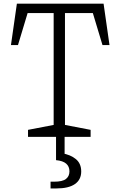

<svg xmlns="http://www.w3.org/2000/svg" viewBox="-20 -750 660 1052"><path d="M133.5 -38.5 289.5 -68.5 274 -36.5V-698.5L289.5 -678.5H111L138 -700.5L78.5 -503H40L72.5 -730H547.5L580 -503H541.5L482 -700.5L509 -678.5H326.5L336 -698.5V-36.5L320.5 -68.5L476.5 -38.5V0H133.5ZM257 245.5H276.5Q322.5 245.5 341.5 230.5Q360.5 215.5 360.5 189Q360.5 162 342.5 146.5Q324.5 131 287 127.5V-24H334V114L318.5 89.5Q366.5 97.5 395.8 121.8Q425 146 425 189.5Q425 234.5 390.5 258.5Q356 282.5 289 282.5H257Z"/></svg>

Font: Monaspace Xenon Var ExtraLight
Style: Regular
Weight: 200
Designer: Riley Cran and the Lettermatic Team
Version: Version 1.200 (Monaspace Xenon Var)